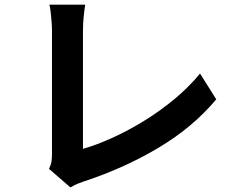

<svg xmlns="http://www.w3.org/2000/svg" viewBox="-20 -781 1040 843"><path d="M195.2 -39.6Q204.2 -58.6 206.2 -72.9Q208.2 -87.1 208.2 -104.6Q208.2 -123.6 208.2 -162.7Q208.2 -201.8 208.2 -253.6Q208.2 -305.3 208.2 -362.1Q208.2 -418.9 208.2 -473.9Q208.2 -529 208.2 -574.2Q208.2 -619.5 208.2 -647.1Q208.2 -666 206.4 -687.1Q204.6 -708.3 202.5 -727.6Q200.3 -747 197 -760.5H354Q349.8 -732.3 347.1 -704.2Q344.3 -676.1 344.3 -647.3Q344.3 -623.3 344.3 -587.6Q344.3 -551.9 344.3 -509.1Q344.3 -466.3 344.3 -420.1Q344.3 -373.9 344.3 -328.9Q344.3 -284 344.3 -244.2Q344.3 -204.5 344.3 -174Q344.3 -143.6 344.3 -127.5Q405.4 -144.9 474.9 -176.6Q544.4 -208.2 614.5 -251.5Q684.5 -294.8 747.3 -347Q810.1 -399.3 858.2 -458.2L929.5 -344.8Q826.5 -221.9 676 -132.3Q525.5 -42.6 348.8 15.4Q338.9 18.8 323.1 24.8Q307.2 30.8 289.5 42.1Z"/></svg>

Font: Noto Sans HK Thin
Style: Regular
Weight: 100
Designer: Ryoko NISHIZUKA 西塚涼子 (kana, bopomofo & ideographs); Paul D. Hunt (Latin, Greek & Cyrillic); Sandoll Communications 산돌커뮤니
Foundry: Adobe
Version: Version 2.004-H2;hotconv 1.0.118;makeotfexe 2.5.65603